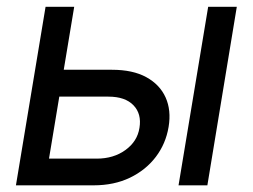

<svg xmlns="http://www.w3.org/2000/svg" viewBox="-20 -556 759 576"><path d="M158.7 -346.7H315.9Q378.4 -346.7 418.9 -324.5Q459.5 -302.2 476.8 -263.7Q494.1 -225.1 485.8 -175.3Q477.5 -125 447.5 -85.4Q417.5 -45.9 369.9 -22.9Q322.3 0 260.7 0H27.8L116.7 -535.6H202.6L127 -80.1H270Q320.8 -80.1 356.4 -106Q392.1 -131.8 398.4 -172.4Q405.3 -214.4 380.4 -240.2Q355.5 -266.1 305.2 -266.1H145ZM515.6 0 604.5 -535.6H690.4L602.1 0Z"/></svg>

Font: Inter 20pt
Style: Italic
Weight: 400
Italic angle: -9.3988°
Version: Version 4.001;git-66647c0bb